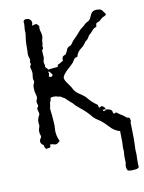

<svg xmlns="http://www.w3.org/2000/svg" viewBox="-97 -771 778 1039"><g transform="rotate(-10 291.5 -251.5)"><path d="M448.7 -141.1Q453.1 -141.1 460 -145.5Q460.9 -146 460.9 -146.5L460 -147Q455.1 -150.4 450.2 -150.4Q444.8 -150.4 444.8 -141.6ZM197.8 -373Q201.2 -373 204.8 -375.2Q208.5 -377.4 208.5 -380.9Q208.5 -383.8 206.1 -388.2L193.8 -403.3H190.9Q188.5 -401.9 188.5 -400.4Q188.5 -398.9 190.2 -396.7Q191.9 -394.5 191.9 -393.1L187.5 -377.4Q192.9 -373 197.8 -373ZM516.1 -19Q490.7 -26.4 472.7 -42.5Q461.9 -52.7 451.7 -64Q430.7 -86.4 412.8 -97.2Q395 -107.9 382.3 -121.6Q359.4 -150.9 329.1 -174.8L301.8 -197.8Q292.5 -210.9 277.3 -222.7Q266.1 -231.9 257.8 -241.2Q252.9 -246.1 245.6 -250Q240.2 -251.5 233.9 -257.3Q232.9 -258.3 229.5 -259.3Q218.3 -260.3 214.4 -262.2Q206.5 -265.1 195.3 -265.1Q176.8 -265.1 175.8 -258.3Q175.8 -246.1 169.9 -238.3Q168.5 -235.4 168.2 -229Q168 -222.7 166 -215.6Q164.1 -208.5 164.1 -201.7L168 -166Q168.5 -150.9 170.4 -136.2Q171.9 -124 171.9 -111.8Q171.9 -102.1 170.9 -92.3L170.4 -80.6Q170.4 -53.2 184.6 -23.4Q169.9 -8.8 161.1 -8.8Q153.3 -8.8 141.6 -13.2H139.2Q138.7 -12.2 136.7 -12.2Q133.3 -13.2 131.3 -14.6Q129.9 -14.6 129.9 0Q125.5 4.9 114.3 4.9Q109.9 4.9 104.5 6.3L101.6 1Q97.2 -4.4 96.9 -9.5Q96.7 -14.6 95.7 -16.6Q92.8 -17.6 88.4 -21Q79.6 -30.3 79.6 -39.6Q79.6 -47.4 85.9 -55.7Q89.8 -61 89.8 -65.4Q89.8 -68.4 88.4 -71.3Q84 -82.5 84 -93.3Q84 -104.5 88.4 -114.7Q90.8 -121.1 90.8 -124.5L88.9 -143.6Q88.9 -161.6 98.6 -178.2Q101.6 -183.1 101.6 -187.5L101.1 -191.9Q95.7 -210.4 95.7 -216.8Q95.7 -219.2 97.2 -220.7Q102.5 -226.1 103 -231.4Q103 -236.3 100.6 -241.7Q98.1 -247.1 98.1 -252.4Q98.1 -258.8 101.3 -265.1Q104.5 -271.5 104.5 -278.8Q104.5 -285.2 102.1 -291.5Q96.2 -309.1 96.2 -327.6Q96.2 -343.8 99.1 -349.6Q104 -357.4 104.5 -363.8Q100.6 -377.4 100.6 -384.3Q100.6 -390.1 102.1 -396.7Q103.5 -403.3 103.5 -410.2Q103.5 -419.4 101.1 -428.7Q99.1 -432.6 98.6 -437.5Q97.2 -439.9 97.2 -447.8Q97.2 -451.2 101.6 -455.1Q103 -456.5 103.5 -459Q103.5 -461.9 103 -462.9Q100.6 -467.8 100.6 -471.7Q100.6 -476.6 103.5 -482.4Q103.5 -486.8 102.5 -489.3Q96.2 -502.9 96.2 -517.6Q96.2 -522.9 97.2 -528.3Q97.7 -541.5 97.7 -566.4Q97.7 -587.9 101.6 -611.3Q104 -627 104 -630.4Q103 -638.7 103 -646Q103 -653.8 104.2 -661.9Q105.5 -669.9 105.5 -678.2Q105.5 -684.6 104.5 -690.4Q104.5 -704.1 120.1 -704.1Q146.5 -704.1 149.4 -680.2Q149.4 -674.3 147.9 -670.7Q146.5 -667 145.8 -665.5Q145 -664.1 145 -663.6Q145.5 -663.6 148.9 -664.6Q152.3 -665.5 158.4 -667Q164.6 -668.5 168.5 -668.5Q169.4 -668.5 171.6 -667.5Q173.8 -666.5 176.3 -663.3Q178.7 -660.2 183.6 -655.3Q182.6 -649.9 182.6 -644.5Q182.6 -632.8 186.5 -621.6Q190.4 -610.4 190.4 -599.1Q190.4 -591.8 188 -584Q185.1 -575.2 185.1 -565.4Q185.1 -553.7 181.6 -544.9Q181.6 -541 182.6 -539.1Q183.6 -537.1 183.6 -535.2Q183.6 -530.8 179.2 -526.9Q175.8 -522 175.8 -518.6L176.8 -504.4Q178.2 -494.6 178.2 -484.9L177.2 -476.6Q173.3 -464.4 173.3 -458Q173.3 -453.1 177.7 -440.9Q176.3 -437 176.3 -434.1Q176.3 -429.2 182.9 -424.3Q189.5 -419.4 190.4 -414.1Q218.3 -418 230.5 -418.5Q238.8 -418.9 244.6 -419.9L245.6 -426.3Q245.6 -428.7 244.6 -430.2Q248.5 -430.2 277.3 -447.8L276.9 -453.6Q276.9 -459.5 279.1 -466.1Q281.2 -472.7 293 -476.6Q295.9 -477.1 298.8 -481L301.3 -485.4Q306.6 -493.2 309.6 -502Q313 -515.1 328.6 -520Q335 -522.5 339.4 -528.8Q348.6 -543.9 362.3 -556.6Q371.1 -564.5 378.4 -573.2Q381.3 -577.1 385 -580.6Q388.7 -584 391.6 -588.4Q400.9 -600.1 411.6 -606.9Q418.9 -611.3 429.7 -622.6Q435.5 -628.4 443.4 -631.8Q453.6 -635.7 458 -642.1Q462.4 -648.4 465.3 -656Q468.3 -663.6 472.7 -671.4Q481 -687 502 -688Q528.3 -688 533.7 -679.2Q536.1 -675.3 541 -668.9Q548.3 -660.2 550.3 -655.3Q547.4 -648.4 535.6 -644.5Q526.9 -642.1 518.6 -632.8Q510.3 -623.5 499.5 -620.6Q488.8 -617.7 488.8 -608.4Q488.8 -602.1 487.8 -599.1Q486.8 -596.2 480.7 -594.7Q474.6 -593.3 467.3 -585.9Q459.5 -576.2 450.2 -567.4Q438.5 -558.6 433.1 -546.4Q430.2 -540.5 424.3 -536.1Q412.6 -527.8 406.2 -516.1Q399.4 -505.9 388.2 -498.5Q363.8 -481.4 357.9 -455.1Q341.3 -453.1 335.9 -440.4Q328.6 -426.8 315.9 -416L305.7 -406.7Q265.6 -372.1 265.6 -354.5Q265.6 -341.8 287.6 -314Q298.3 -299.3 307.1 -281.7Q317.4 -266.1 339.8 -252.4Q359.4 -240.2 369.6 -228Q391.1 -200.7 421.9 -179.7L425.8 -162.6L439.9 -169.9Q457.5 -165 460.9 -146.5Q463.9 -147 467.3 -147Q475.1 -147 485.8 -141.1Q492.7 -137.7 495.1 -126.5Q495.1 -118.2 502 -118.2Q504.4 -118.2 511.2 -122.6L517.6 -119.1Q524.4 -112.8 535.6 -106Q543 -102.5 553.7 -93.8L565.4 -84H566.9Q581.5 -84 581.5 -70.8V-69.3Q583 -66.9 583 -64Q583 -60.5 580.6 -57.1H580.1L582 34.2L580.1 95.7Q580.1 106.9 581.5 118.7Q581.5 140.6 580.6 147.9V178.2Q582 182.1 582 185.5Q582 200.2 553.2 200.2L541 201.2Q536.6 201.2 531.2 200.2Q525.9 199.2 520.5 198.7Q513.2 187.5 513.2 173.3Q513.2 165 516.1 156.2Q515.1 143.1 515.1 126Q515.1 110.8 517.1 92.3Q515.6 83 515.6 72.3L517.1 42Q517.1 1.5 516.1 -19Z"/></g></svg>

Font: Kurland
Style: Regular
Weight: 400
Designer: GGBot
Version: 0.22